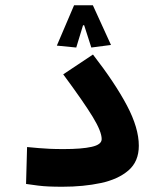

<svg xmlns="http://www.w3.org/2000/svg" viewBox="-20 -710 626 734"><path d="M218.8 3.9Q188.5 3.9 167 2.9Q145.5 2 125.5 -0.5Q105.5 -2.9 79.6 -6.8L83.5 -147.9Q108.9 -145.5 128.7 -143.8Q148.4 -142.1 170.7 -141.1Q192.9 -140.1 223.6 -140.1Q292.5 -140.1 330.6 -148.7Q368.7 -157.2 368.7 -178.2Q368.7 -207 334.7 -262.9Q300.8 -318.8 221.7 -425.8L335.4 -501.5Q419.9 -392.6 465.3 -306.6Q510.7 -220.7 510.7 -152.8Q510.7 -92.8 471.2 -58.6Q431.6 -24.4 365.5 -10.3Q299.3 3.9 218.8 3.9ZM335 -689.9 404.3 -538.1 329.1 -528.3 301.8 -613.3H297.4L271.5 -528.3L197.3 -535.6L263.2 -689.9Z"/></svg>

Font: Cascadia Mono PL
Style: Bold
Weight: 700
Monospace: yes
Designer: Aaron Bell
Foundry: Saja Typeworks
Version: Version 2404.023; ttfautohint (v1.8.4)